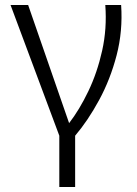

<svg xmlns="http://www.w3.org/2000/svg" viewBox="-20 -540 544 764"><path d="M216 204V0L22 -520H92L255 -50Q296 -103 331.5 -177Q367 -251 386.5 -338.5Q406 -426 399 -520H462Q469 -416 444 -320Q419 -224 374.5 -142Q330 -60 279 0V204Z"/></svg>

Font: Murecho Light
Style: Regular
Weight: 300
Designer: Neil Summerour
Foundry: Positype
Version: Version 1.010; ttfautohint (v1.8.3)